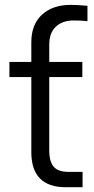

<svg xmlns="http://www.w3.org/2000/svg" viewBox="-20 -785 396 805"><path d="M19.5 -461.9Q19.5 -477.5 19.5 -525.4Q42 -525.4 111.3 -525.4Q111.3 -545.9 111.3 -607.4Q111.3 -682.6 156.2 -723.6Q201.2 -764.6 276.4 -764.6Q301.8 -764.6 346.7 -760.7Q346.7 -739.3 346.7 -696.3Q320.3 -699.2 289.1 -699.2Q242.2 -699.2 214.8 -673.8Q186.5 -647.5 186.5 -598.6Q186.5 -574.2 186.5 -525.4Q221.7 -525.4 325.2 -525.4Q325.2 -509.8 325.2 -461.9Q290 -461.9 186.5 -461.9Q186.5 -384.8 186.5 -154.3Q186.5 -106.4 206.1 -85Q224.6 -64.5 265.6 -64.5Q286.1 -64.5 326.2 -64.5Q326.2 -47.9 326.2 0Q308.6 0 255.9 0Q111.3 0 111.3 -147.5Q111.3 -252 111.3 -461.9Q87.9 -461.9 19.5 -461.9Z"/></svg>

Font: Gothic A1
Style: Regular
Weight: 400
Designer: HanYang I&C Co.,Ltd.
Version: Version 2.50